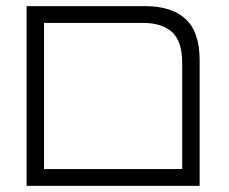

<svg xmlns="http://www.w3.org/2000/svg" viewBox="-20 -608 749 628"><path d="M67 0V-588H453Q542 -588 587.5 -545.5Q633 -503 633 -411V0ZM124 -55H576V-401Q576 -473 543 -503Q510 -533 448 -533H124Z"/></svg>

Font: Noto Sans Hebrew SemiCondensed Light
Style: Regular
Weight: 300
Width: 4
Designer: Monotype Design Team
Foundry: Monotype Imaging Inc.
Version: Version 2.003